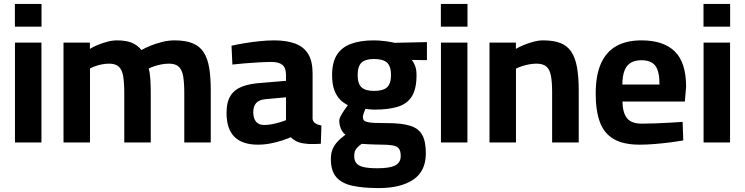

<svg xmlns="http://www.w3.org/2000/svg" viewBox="-20 -716 3745 965"><path d="M55.2 0V-501.9H188.3V0ZM54.8 -582.1V-696.2H188.7V-582.1Z M299.2 0V-501.9H431.9V-470.3Q447.2 -480 470 -489.6Q492.9 -499.2 518.7 -506.1Q544.4 -513.1 567.9 -513.1Q614.5 -513.1 643.4 -500.7Q672.4 -488.3 690.7 -464.3Q709.1 -475 736.2 -486.2Q763.3 -497.4 794.9 -505.2Q826.5 -513.1 857.4 -513.1Q912.2 -513.1 947.7 -498.7Q983.1 -484.4 1003.2 -453.9Q1023.2 -423.3 1031.3 -375.7Q1039.3 -328 1039.3 -261.2V0H906.2V-249Q906.2 -301.1 900.5 -333.4Q894.7 -365.7 878.2 -380.9Q861.7 -396.1 829.3 -396.1Q810.6 -396.1 790.9 -392.3Q771.3 -388.6 754.7 -382.9Q738.1 -377.3 727.6 -371.6Q733.4 -351.3 735.6 -317.9Q737.7 -284.6 737.7 -249.3V0H604.6V-246.6Q604.6 -300.4 599.1 -333.1Q593.6 -365.7 577 -380.9Q560.5 -396.1 528.1 -396.1Q509.9 -396.1 491.3 -392.3Q472.7 -388.6 457.6 -382.9Q442.5 -377.3 432.3 -371.9V0Z M1276.3 11.1Q1197.8 11.1 1158.2 -28.4Q1118.6 -68 1118.6 -148.3Q1118.6 -203.8 1139 -235.4Q1159.4 -267 1198.9 -281.6Q1238.3 -296.2 1294.7 -299.4L1417.4 -309.8V-339.8Q1417.4 -375.6 1399.1 -390.1Q1380.8 -404.6 1345.9 -404.6Q1318.3 -404.6 1281.7 -402.6Q1245.1 -400.6 1209.7 -397.6Q1174.4 -394.6 1148 -391.6L1143.6 -486.1Q1169.6 -492.2 1206.2 -498.4Q1242.9 -504.5 1282.9 -508.8Q1323 -513.1 1357.4 -513.1Q1420.5 -513.1 1463.8 -496.9Q1507 -480.7 1529.1 -444.5Q1551.1 -408.2 1551.1 -346.3V-117.4Q1553.5 -103 1566.1 -95.5Q1578.8 -88 1595.5 -85.3L1592.5 6.6Q1577.4 7.3 1561.5 7.9Q1545.6 8.4 1531.7 7.6Q1517.7 6.8 1507.4 5Q1484.1 1.9 1467.7 -7Q1451.2 -15.9 1441.4 -26.3Q1424.7 -18.7 1397.8 -9.9Q1371 -1.1 1339.6 5Q1308.2 11.1 1276.3 11.1ZM1307.7 -87.8Q1327.4 -87.8 1348 -91.9Q1368.6 -95.9 1387.2 -101.6Q1405.7 -107.2 1417.4 -112.1V-227L1314.8 -217.6Q1282.3 -214.7 1267.6 -198.3Q1252.9 -181.8 1252.9 -151.9Q1252.9 -122.1 1266.5 -104.9Q1280.2 -87.8 1307.7 -87.8Z M1883.7 229.3Q1803.8 229.3 1750.2 217.3Q1696.6 205.3 1669.7 173.7Q1642.9 142 1642.9 83.5Q1642.9 56.8 1650.5 36.5Q1658.2 16.1 1674.4 -1.9Q1690.5 -20 1716.2 -39Q1702 -49.4 1693.6 -68.6Q1685.1 -87.9 1685.1 -110.9Q1685.1 -118.7 1692.1 -132.3Q1699.2 -145.9 1709.3 -160.8Q1719.4 -175.8 1728.3 -187.6Q1708 -197.2 1690.1 -214.7Q1672.3 -232.2 1660.7 -262.2Q1649.1 -292.2 1649.1 -338.6Q1649.1 -402.5 1673.4 -440.6Q1697.6 -478.7 1744.7 -495.9Q1791.8 -513.1 1859.4 -513.1Q1884.9 -513.1 1915.1 -509.2Q1945.3 -505.4 1963 -500.8L2125.8 -504.4V-413.6L2049.7 -414.9Q2059.5 -403.2 2066.5 -384.4Q2073.5 -365.6 2073.5 -338.6Q2073.5 -269.8 2050.2 -232Q2026.9 -194.3 1979.8 -179.7Q1932.8 -165 1860.6 -165Q1853.2 -165 1839 -166.3Q1824.8 -167.7 1816.4 -168.7Q1812.3 -159.2 1808 -146.8Q1803.8 -134.3 1803.8 -128.8Q1803.8 -118.4 1808.2 -112.4Q1812.7 -106.4 1825.3 -102.9Q1837.9 -99.4 1862.5 -98.3Q1887.1 -97.2 1927.9 -97.2Q1999.2 -97.2 2041.4 -84Q2083.7 -70.9 2102 -38.1Q2120.3 -5.2 2120.3 54.8Q2120.3 144 2057.5 186.6Q1994.6 229.3 1883.7 229.3ZM1877.1 129.7Q1938.8 129.7 1966.4 115.4Q1994 101.1 1994 67.9Q1994 42.4 1984.6 30.4Q1975.2 18.4 1952.9 14.7Q1930.7 10.9 1893.3 10.9Q1883.2 10.9 1868.9 10.4Q1854.6 9.9 1840.3 9.4Q1826 8.9 1814.4 8.1Q1802.8 7.3 1797.8 6.9Q1783.9 16.9 1775.4 25.8Q1766.9 34.7 1763.6 44.5Q1760.3 54.4 1760.3 68.5Q1760.3 90.8 1771.2 104.3Q1782 117.8 1807.6 123.7Q1833.1 129.7 1877.1 129.7ZM1859.8 -259.1Q1905.7 -259.1 1925.5 -277.3Q1945.2 -295.5 1945.2 -339Q1945.2 -382.5 1925.5 -401Q1905.7 -419.5 1859.8 -419.5Q1816.3 -419.5 1796.9 -401Q1777.5 -382.5 1777.5 -339Q1777.5 -295.5 1796.9 -277.3Q1816.3 -259.1 1859.8 -259.1Z M2196.2 0V-501.9H2329.3V0ZM2195.8 -582.1V-696.2H2329.7V-582.1Z M2440.2 0V-501.9H2572.9V-470.3Q2588.8 -480 2611.8 -489.6Q2634.8 -499.2 2660.6 -506.1Q2686.3 -513.1 2709.5 -513.1Q2762.3 -513.1 2796.8 -499.6Q2831.3 -486.1 2851.4 -456Q2871.4 -425.9 2880 -377.7Q2888.7 -329.5 2888.7 -260.4V0H2755V-252.8Q2755 -304.9 2748.8 -336.2Q2742.6 -367.6 2725.7 -381.9Q2708.7 -396.1 2675.7 -396.1Q2657.5 -396.1 2638.1 -392.3Q2618.7 -388.6 2601.6 -382.7Q2584.5 -376.9 2573.3 -371.2V0Z M3195.8 11.1Q3113.1 11.1 3064.7 -17.1Q3016.2 -45.3 2995.1 -102.3Q2974 -159.3 2974 -245.5Q2974 -337.8 3000.4 -396.8Q3026.8 -455.9 3077.8 -484.5Q3128.8 -513.1 3203.9 -513.1Q3315.3 -513.1 3371.8 -457.2Q3428.4 -401.3 3428.4 -279.8L3422.1 -205.6H3108.4Q3109.4 -150.1 3131.1 -122.3Q3152.8 -94.5 3207.4 -94.5Q3237.7 -94.5 3274.9 -96Q3312 -97.5 3348.6 -99.5Q3385.2 -101.5 3410.9 -103.5L3414.1 -10.4Q3388.5 -5.7 3350.8 -0.7Q3313 4.2 3272.3 7.7Q3231.5 11.1 3195.8 11.1ZM3108 -291.1H3294.7Q3294.7 -359 3273.2 -386.2Q3251.7 -413.3 3203.9 -413.3Q3172.2 -413.3 3151 -401Q3129.8 -388.7 3119.1 -362.1Q3108.4 -335.4 3108 -291.1Z M3516.2 0V-501.9H3649.3V0ZM3515.8 -582.1V-696.2H3649.7V-582.1Z"/></svg>

Font: Cairo
Style: Regular
Weight: 400
Designer: Mohamed Gaber, Accademia di Belle Arti di Urbino
Foundry: Kief Type Foundry, Accademia di Belle Arti di Urbino
Version: Version 3.120